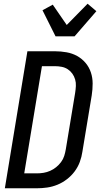

<svg xmlns="http://www.w3.org/2000/svg" viewBox="-20 -1010 540 1030"><path d="M178 0H6L127 -735H275Q306 -735 337 -729.5Q368 -724 394 -709.5Q420 -695 439 -672.5Q458 -650 467.5 -621.5Q477 -593 477 -561.5Q477 -530 472 -498L422 -196Q418 -168 408 -141Q398 -114 380.5 -90.5Q363 -67 339 -48.5Q315 -30 288 -19Q261 -8 233 -4Q205 0 178 0ZM110 -80H178Q196 -80 214 -83Q232 -86 249 -93.5Q266 -101 281 -113Q296 -125 307.5 -140.5Q319 -156 324.5 -173.5Q330 -191 333 -209L383 -511Q386 -530 387 -548.5Q388 -567 383 -584Q378 -601 368 -615Q358 -629 343.5 -638.5Q329 -648 311 -651.5Q293 -655 275 -655H205ZM278 -815 208 -955 263 -985 338 -876 450 -990 497 -950 380 -815Z"/></svg>

Font: Iosevka Term Curly Md Obl
Style: Regular
Weight: 500
Italic angle: -9°
Designer: Belleve Invis
Foundry: Belleve Invis
Version: Version 32.3.0